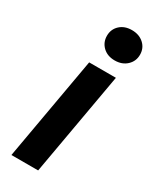

<svg xmlns="http://www.w3.org/2000/svg" viewBox="-192 -788 678 840"><g transform="rotate(30 147.0 -368.5)"><path d="M26 0 118 -521H253L161 0ZM210 -584Q173 -584 150 -606Q127 -628 127 -661Q127 -694 150 -715.5Q173 -737 210 -737Q247 -737 270.5 -715.5Q294 -694 294 -661Q294 -628 270.5 -606Q247 -584 210 -584Z"/></g></svg>

Font: DM Sans 10pt
Style: Bold Italic
Weight: 700
Italic angle: -10°
Version: Version 4.004;gftools[0.9.30]